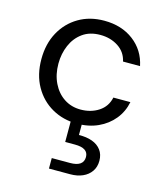

<svg xmlns="http://www.w3.org/2000/svg" viewBox="-114 -593 798 937"><g transform="rotate(15 285.0 -124.5)"><path d="M297 12Q227 12 170.5 -20Q114 -52 81 -110.5Q48 -169 48 -248Q48 -325 80 -383.5Q112 -442 168 -475Q224 -508 297 -508Q385 -508 445.5 -462Q506 -416 522 -339H436Q426 -385 387 -410.5Q348 -436 296 -436Q243 -436 207 -410Q171 -384 152.5 -341Q134 -298 134 -248Q134 -193 155 -150Q176 -107 212.5 -83Q249 -59 296 -59Q348 -59 387 -84.5Q426 -110 436 -157H522Q512 -107 481 -69Q450 -31 403 -9.5Q356 12 297 12ZM222 259V206H314Q382 206 382 158Q382 113 314 113H265V-17H321V63Q359 62 388 72.5Q417 83 433.5 105Q450 127 450 159Q450 190 434.5 212.5Q419 235 392 247Q365 259 329 259Z"/></g></svg>

Font: Rethink Sans
Style: Regular
Weight: 400
Designer: The Rethink Sans project authors (Hans Thiessen). DM Sans designed by Colophon Foundry.
Foundry: Rethink Communications LLC
Version: Version 1.001